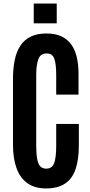

<svg xmlns="http://www.w3.org/2000/svg" viewBox="-20 -1059 513 1089"><path d="M240.7 9.8Q178.2 9.8 136.7 -19Q95.2 -47.9 74.5 -103.3Q53.7 -158.7 53.7 -237.3V-611.8Q53.7 -670.9 63.5 -718.3Q73.2 -765.6 95.2 -799.3Q117.2 -833 153.8 -851.1Q190.4 -869.1 244.1 -869.1Q293 -869.1 327.4 -853.3Q361.8 -837.4 383.5 -807.6Q405.3 -777.8 415.3 -735.6Q425.3 -693.4 425.3 -640.6V-522.5H298.8V-632.3Q298.8 -695.8 288.1 -725.8Q277.3 -755.9 245.1 -755.9Q209.5 -755.9 197.5 -723.4Q185.5 -690.9 185.5 -632.8V-231.4Q185.5 -186.5 190.7 -158Q195.8 -129.4 208 -116Q220.2 -102.5 242.2 -102.5Q275.4 -102.5 287.1 -133.8Q298.8 -165 298.8 -232.9V-356H427.2V-234.4Q427.2 -152.8 408.2 -98.4Q389.2 -43.9 347.9 -17.1Q306.6 9.8 240.7 9.8ZM171.4 -926.8V-1039.1H301.8V-926.8Z"/></svg>

Font: Antonio
Style: Bold
Weight: 700
Designer: Vernon Adams
Foundry: Vernon Adams
Version: Version 1.002